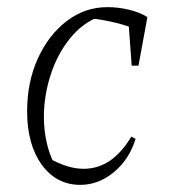

<svg xmlns="http://www.w3.org/2000/svg" viewBox="-20 -510 475 538"><path d="M205 8Q138 8 97 -48.5Q56 -105 56 -198Q56 -280 86 -346Q116 -412 167 -451Q218 -490 281 -490Q312 -490 342.5 -482.5Q373 -475 393 -462L374 -423Q308 -451 230 -459L259 -464Q210 -445 175 -401Q140 -357 121.5 -299Q103 -241 103 -182Q103 -146 110.5 -112Q118 -78 133 -49L117 -67Q143 -52 167.5 -44.5Q192 -37 214 -37Q254 -37 287 -59Q320 -81 348 -127L360 -121Q342 -63 299 -27.5Q256 8 205 8ZM349 -326 339 -463 393 -462 368 -326Z"/></svg>

Font: Piazzolla Thin Thin
Style: Italic
Weight: 250
Italic angle: -11.3°
Version: Version 2.005